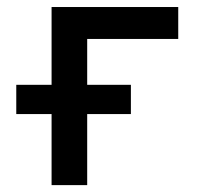

<svg xmlns="http://www.w3.org/2000/svg" viewBox="-20 -538 626 558"><path d="M27.3 -206.5H129.9V0H233.4V-206.5H360.4V-291.5H233.4V-424.8H498V-517.6H129.9V-291.5H27.3Z"/></svg>

Font: CaskaydiaCove Nerd Font
Style: Regular
Weight: 400
Designer: Aaron Bell
Foundry: Saja Typeworks
Version: Version 2111.1;Nerd Fonts 2.3.3